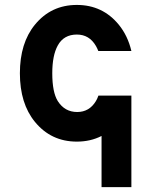

<svg xmlns="http://www.w3.org/2000/svg" viewBox="-20 -567 626 782"><path d="M515.1 -177.7V195.3H393.6V-13.2Q348.6 9.8 293 9.8Q188 9.8 122.1 -70.8Q61 -145.5 61 -268.6Q61 -391.6 122.1 -466.3Q188 -546.9 293 -546.9Q397.9 -546.9 463.9 -466.3Q500.5 -421.4 515.1 -359.4H380.4Q376 -370.6 370.6 -379.9Q343.8 -426.3 293 -426.3Q239.7 -426.3 215.3 -381.8Q192.9 -341.3 192.9 -268.6Q192.9 -191.4 215.3 -155.3Q243.7 -110.8 294.4 -110.8Q343.8 -110.8 370.6 -155.3Q376.5 -165 380.9 -177.7Z"/></svg>

Font: Consola Mono
Style: Bold
Weight: 700
Monospace: yes
Designer: Wojciech Kalinowski "wmk69" (wmk69@o2.pl)
Foundry: Wojciech Kalinowski "wmk69" (wmk69@o2.pl)
Version: Version 2.1.0